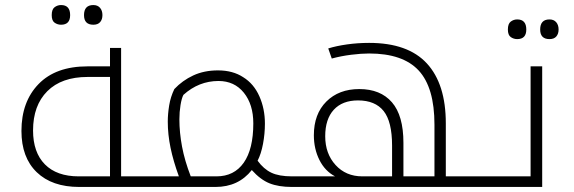

<svg xmlns="http://www.w3.org/2000/svg" viewBox="-20 -741 2276 761"><path d="M222 -643Q208 -643 196.5 -651Q185 -659 185 -681Q185 -704 196.5 -712.5Q208 -721 222 -721Q258 -721 258 -681Q258 -643 222 -643ZM350 -643Q313 -643 313 -681Q313 -721 350 -721Q367 -721 376.5 -710Q386 -699 386 -681Q386 -664 377 -653.5Q368 -643 350 -643Z M294 0Q186 0 125.5 -58.5Q65 -117 65 -222Q65 -338 133 -408Q201 -478 327 -478H416V-551H460V-42H567Q572 -42 572 -38V-5Q572 0 567 0ZM416 -42V-436H327Q224 -436 167.5 -379.5Q111 -323 111 -224Q111 -137 158 -89.5Q205 -42 292 -42Z M689 -42Q667 -102 656 -155Q645 -208 645 -259Q645 -289 650.5 -323Q656 -357 671 -388Q703 -422 746 -442Q789 -462 844 -462Q903 -462 944 -435Q986 -409 1008 -359.5Q1030 -310 1030 -251Q1030 -211 1022.5 -171Q1015 -131 1001 -104Q1025 -71 1055.5 -56.5Q1086 -42 1137 -42H1142Q1147 -42 1147 -38V-5Q1147 0 1142 0H1137Q1084 0 1048 -14.5Q1012 -29 978 -67Q925 0 834 0H557Q552 0 552 -5V-38Q552 -42 557 -42ZM691 -268Q691 -216 701.5 -160Q712 -104 736 -42H838Q908 -42 946 -96Q984 -150 984 -252Q984 -327 946.5 -373.5Q909 -420 846 -420Q768 -420 707 -365Q700 -352 695.5 -324.5Q691 -297 691 -268Z M1308 -42Q1268 -63 1246 -107Q1224 -151 1224 -205Q1224 -289 1273.5 -338.5Q1323 -388 1404 -388Q1488 -388 1533.5 -335.5Q1579 -283 1579 -175V-42H1702V-247Q1702 -394 1639.5 -461.5Q1577 -529 1443 -529Q1412 -529 1372 -524Q1332 -519 1295 -509L1281 -549Q1313 -559 1355.5 -565Q1398 -571 1443 -571Q1597 -571 1672 -489.5Q1747 -408 1747 -252V-42H1880Q1885 -42 1885 -38V-5Q1885 0 1880 0H1132Q1127 0 1127 -5V-38Q1127 -42 1132 -42ZM1416 -42H1534V-164Q1534 -259 1500.5 -301Q1467 -343 1399 -343Q1337 -343 1303 -306Q1269 -269 1269 -201Q1269 -132 1310 -87Q1351 -42 1416 -42Z M2030 -586Q2016 -586 2004.5 -594Q1993 -602 1993 -624Q1993 -647 2004.5 -655.5Q2016 -664 2030 -664Q2066 -664 2066 -624Q2066 -586 2030 -586ZM2158 -586Q2121 -586 2121 -624Q2121 -664 2158 -664Q2175 -664 2184.5 -653Q2194 -642 2194 -624Q2194 -607 2185 -596.5Q2176 -586 2158 -586Z M1870 0Q1865 0 1865 -5V-38Q1865 -42 1870 -42H2083V-478H2129V0Z"/></svg>

Font: Noto Kufi Arabic ExtraLight
Style: Regular
Weight: 200
Designer: Monotype Design Team, David Williams, Khaled Hosny
Foundry: Google LLC
Version: Version 2.109; ttfautohint (v1.8.4.7-5d5b)